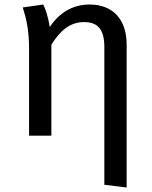

<svg xmlns="http://www.w3.org/2000/svg" viewBox="-20 -602 675 852"><path d="M377 -582C300 -582 240 -542 201 -482C193 -529 183 -559 172 -582L81 -569C96 -522 109 -469 109 -386V0H208V-404C246 -464 289 -504 353 -504C408 -504 443 -478 443 -394V218L542 230V-404C542 -516 481 -582 377 -582Z"/></svg>

Font: Glow Sans SC Normal Medium
Style: Regular
Weight: 600
Designer: Ryoko NISHIZUKA (kana, bopomofo & ideographs); Paul D. Hunt (Latin, Greek & Cyrillic); Sandoll Communications, Soo-young
Version: Version 0.93